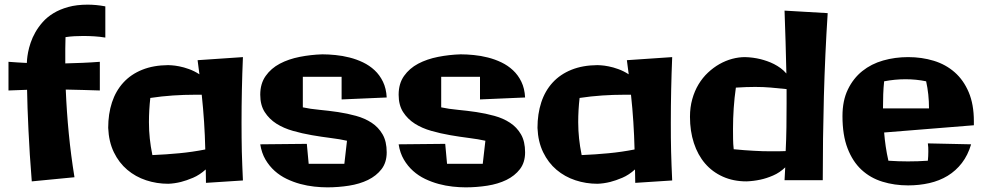

<svg xmlns="http://www.w3.org/2000/svg" viewBox="-20 -762 4182 817"><path d="M404.8 -377Q368.2 -378.4 332.3 -379.2Q296.4 -379.9 259.8 -380.9Q263.7 -286.6 272.7 -194.1Q281.7 -101.6 296.9 -7.8L115.2 9.8Q110.4 -48.8 106.9 -104Q103.5 -159.2 101.1 -209Q98.6 -258.8 97.2 -302Q95.7 -345.2 95.2 -379.9L16.1 -377V-499Q35.6 -497.6 54.9 -496.3Q74.2 -495.1 94.2 -494.1Q94.2 -497.6 95.2 -509.8Q96.2 -522 99.6 -540Q103 -558.1 110.4 -580.1Q117.7 -602.1 130.4 -624.5Q143.1 -647 161.9 -668.2Q180.7 -689.5 207.5 -705.8Q234.4 -722.2 270.3 -732.2Q306.2 -742.2 353 -742.2Q370.1 -742.2 388.9 -740.5Q407.7 -738.8 428.2 -734.9V-602.1Q404.8 -606 381.6 -607.4Q358.4 -608.9 334 -608.9Q315.9 -608.9 296.9 -607.9Q277.8 -606.9 258.8 -604Q257.8 -579.1 257.8 -554.4Q257.8 -529.8 257.8 -504.9V-492.2Q294.4 -493.2 330.8 -494.6Q367.2 -496.1 404.8 -499Z M856.4 16.1Q856.4 2 856 -12.5Q855.5 -26.9 855.5 -41Q829.6 -17.6 801.5 -5.6Q773.4 6.3 750 12.2Q722.7 19 695.8 20Q647 20 601.8 5.1Q556.6 -9.8 521.5 -39.6Q486.3 -69.3 464.6 -114Q442.9 -158.7 440.4 -217.8Q440.4 -277.3 456.5 -326.4Q472.7 -375.5 504.9 -410.6Q537.1 -445.8 585 -465.1Q632.8 -484.4 695.8 -484.9Q697.8 -484.9 710.7 -484.1Q723.6 -483.4 742.7 -479.7Q761.7 -476.1 784.2 -468Q806.6 -460 828.6 -445.8L820.8 -505.9L1013.7 -519Q1007.8 -378.9 1007.8 -240.2Q1007.8 -206.5 1008.1 -176.5Q1008.3 -146.5 1009 -116.9Q1009.8 -87.4 1011 -57.4Q1012.2 -27.3 1013.7 5.9ZM628.4 -102.1Q686.5 -104.5 742.7 -109.9Q798.8 -115.2 853.5 -126Q852.1 -186.5 848.4 -243.2Q844.7 -299.8 838.4 -358.9H810.5Q763.2 -358.9 715.6 -355.7Q668 -352.5 619.6 -345.2Q613.8 -293.9 613.8 -242.2Q613.8 -222.7 614.7 -205.8Q615.7 -189 617.4 -172.4Q619.1 -155.8 621.8 -138.7Q624.5 -121.6 628.4 -102.1Z M1625.5 -113.8Q1625.5 -70.8 1603.5 -42.2Q1581.5 -13.7 1545.9 3.7Q1510.3 21 1464.8 28.1Q1419.4 35.2 1372.6 35.2Q1346.7 35.2 1317.1 32Q1287.6 28.8 1257.8 20.8Q1228 12.7 1200 -0.7Q1171.9 -14.2 1148.9 -34.7Q1126 -55.2 1109.6 -83Q1093.3 -110.8 1087.4 -147.9L1285.6 -149.9L1293.5 -64.9H1445.3L1456.5 -163.1Q1426.3 -169.9 1387.2 -174.8Q1348.1 -179.7 1307.1 -186.8Q1266.1 -193.8 1226.6 -205.1Q1187 -216.3 1156.2 -235.8Q1125.5 -255.4 1106.4 -285.2Q1087.4 -314.9 1087.4 -358.9Q1087.4 -406.2 1110.4 -438.7Q1133.3 -471.2 1170.7 -491Q1208 -510.7 1255.4 -520Q1302.7 -529.3 1351.6 -530.8Q1377.4 -530.8 1407.5 -527.8Q1437.5 -524.9 1467.3 -517.3Q1497.1 -509.8 1524.7 -496.6Q1552.2 -483.4 1574 -463.1Q1595.7 -442.9 1609.6 -414.3Q1623.5 -385.7 1625.5 -347.2L1433.6 -338.9V-435.1H1268.6V-305.2Q1300.3 -298.3 1339.4 -294.7Q1378.4 -291 1418 -285.2Q1457.5 -279.3 1494.9 -269Q1532.2 -258.8 1561.3 -239.7Q1590.3 -220.7 1607.9 -190.4Q1625.5 -160.2 1625.5 -113.8Z M2214.4 -113.8Q2214.4 -70.8 2192.4 -42.2Q2170.4 -13.7 2134.8 3.7Q2099.1 21 2053.7 28.1Q2008.3 35.2 1961.4 35.2Q1935.5 35.2 1906 32Q1876.5 28.8 1846.7 20.8Q1816.9 12.7 1788.8 -0.7Q1760.7 -14.2 1737.8 -34.7Q1714.8 -55.2 1698.5 -83Q1682.1 -110.8 1676.3 -147.9L1874.5 -149.9L1882.3 -64.9H2034.2L2045.4 -163.1Q2015.1 -169.9 1976.1 -174.8Q1937 -179.7 1896 -186.8Q1855 -193.8 1815.4 -205.1Q1775.9 -216.3 1745.1 -235.8Q1714.4 -255.4 1695.3 -285.2Q1676.3 -314.9 1676.3 -358.9Q1676.3 -406.2 1699.2 -438.7Q1722.2 -471.2 1759.5 -491Q1796.9 -510.7 1844.2 -520Q1891.6 -529.3 1940.4 -530.8Q1966.3 -530.8 1996.3 -527.8Q2026.4 -524.9 2056.2 -517.3Q2085.9 -509.8 2113.5 -496.6Q2141.1 -483.4 2162.8 -463.1Q2184.6 -442.9 2198.5 -414.3Q2212.4 -385.7 2214.4 -347.2L2022.5 -338.9V-435.1H1857.4V-305.2Q1889.2 -298.3 1928.2 -294.7Q1967.3 -291 2006.8 -285.2Q2046.4 -279.3 2083.7 -269Q2121.1 -258.8 2150.1 -239.7Q2179.2 -220.7 2196.8 -190.4Q2214.4 -160.2 2214.4 -113.8Z M2683.1 16.1Q2683.1 2 2682.6 -12.5Q2682.1 -26.9 2682.1 -41Q2656.2 -17.6 2628.2 -5.6Q2600.1 6.3 2576.7 12.2Q2549.3 19 2522.5 20Q2473.6 20 2428.5 5.1Q2383.3 -9.8 2348.1 -39.6Q2313 -69.3 2291.3 -114Q2269.5 -158.7 2267.1 -217.8Q2267.1 -277.3 2283.2 -326.4Q2299.3 -375.5 2331.5 -410.6Q2363.8 -445.8 2411.6 -465.1Q2459.5 -484.4 2522.5 -484.9Q2524.4 -484.9 2537.4 -484.1Q2550.3 -483.4 2569.3 -479.7Q2588.4 -476.1 2610.8 -468Q2633.3 -460 2655.3 -445.8L2647.5 -505.9L2840.3 -519Q2834.5 -378.9 2834.5 -240.2Q2834.5 -206.5 2834.7 -176.5Q2835 -146.5 2835.7 -116.9Q2836.4 -87.4 2837.6 -57.4Q2838.9 -27.3 2840.3 5.9ZM2455.1 -102.1Q2513.2 -104.5 2569.3 -109.9Q2625.5 -115.2 2680.2 -126Q2678.7 -186.5 2675 -243.2Q2671.4 -299.8 2665 -358.9H2637.2Q2589.8 -358.9 2542.2 -355.7Q2494.6 -352.5 2446.3 -345.2Q2440.4 -293.9 2440.4 -242.2Q2440.4 -222.7 2441.4 -205.8Q2442.4 -189 2444.1 -172.4Q2445.8 -155.8 2448.5 -138.7Q2451.2 -121.6 2455.1 -102.1Z M3502 -706.1Q3490.7 -531.2 3485.8 -351.8Q3481 -172.4 3481 4.9H3318.4L3321.3 -49.8Q3297.9 -27.3 3269.5 -15.1Q3241.2 -2.9 3215.8 2.4Q3186 8.8 3156.2 9.8Q3100.6 9.8 3055.9 -10.3Q3011.2 -30.3 2980.2 -66.4Q2949.2 -102.5 2932.6 -153.3Q2916 -204.1 2916 -265.1Q2916 -305.7 2925.8 -340.3Q2935.5 -375 2952.6 -403.3Q2969.7 -431.6 2992.7 -453.1Q3015.6 -474.6 3041.5 -489.3Q3067.4 -503.9 3095.2 -511.5Q3123 -519 3150.4 -519Q3184.1 -518.1 3216.3 -510.3Q3230 -506.8 3244.6 -501.7Q3259.3 -496.6 3273.7 -489.3Q3288.1 -481.9 3301.5 -472.2Q3314.9 -462.4 3326.2 -449.2Q3324.7 -517.1 3322.8 -583.7Q3320.8 -650.4 3318.4 -716.8ZM3262.2 -118.2Q3275.9 -118.2 3291.3 -118.2Q3306.6 -118.2 3323.2 -119.1Q3325.7 -169.4 3326.4 -220.5Q3327.1 -271.5 3327.1 -323.2V-382.8Q3290.5 -386.7 3259.5 -389.4Q3228.5 -392.1 3193.4 -392.1Q3174.8 -392.1 3155 -391.4Q3135.3 -390.6 3111.3 -389.2Q3105 -345.2 3102.1 -301.8Q3099.1 -258.3 3099.1 -213.9Q3099.1 -191.9 3099.4 -170.4Q3099.6 -148.9 3102.1 -127Q3126.5 -124.5 3147.2 -123Q3168 -121.6 3187.3 -120.4Q3206.5 -119.1 3224.9 -118.7Q3243.2 -118.2 3262.2 -118.2Z M4124 -229 3742.2 -198.2Q3744.6 -168 3749 -138.2Q3753.4 -108.4 3760.3 -78.1Q3803.2 -75.2 3843.3 -75.2Q3865.2 -75.2 3885.7 -75.9Q3906.2 -76.7 3928.2 -78.1Q3929.2 -87.9 3929.7 -97.7Q3930.2 -107.4 3930.2 -117.2Q3930.2 -126 3929.9 -134.5Q3929.7 -143.1 3928.2 -151.9L4112.3 -147.9Q4098.6 -101.6 4073 -68.4Q4047.4 -35.2 4012.5 -13.9Q3977.5 7.3 3934.6 17.1Q3891.6 26.9 3844.2 26.9Q3786.1 26.9 3735.1 11.2Q3684.1 -4.4 3646.2 -39.3Q3608.4 -74.2 3586.7 -130.4Q3564.9 -186.5 3564.9 -268.1Q3564.9 -334 3587.9 -381.3Q3610.8 -428.7 3649.2 -459.5Q3687.5 -490.2 3738 -504.6Q3788.6 -519 3844.2 -519Q3902.3 -519 3953.4 -503.4Q4004.4 -487.8 4042.2 -454.6Q4080.1 -421.4 4102.1 -369.6Q4124 -317.9 4124 -246.1ZM3737.3 -300.8H3933.1Q3933.1 -361.3 3920.9 -416Q3878.9 -424.8 3833 -424.8Q3788.1 -424.8 3742.2 -416Q3739.3 -388.7 3738.3 -360.6Q3737.3 -332.5 3737.3 -300.8Z"/></svg>

Font: Galindo
Style: Regular
Weight: 400
Version: Version 1.000